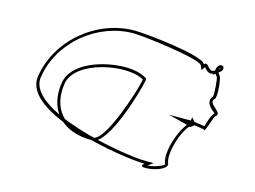

<svg xmlns="http://www.w3.org/2000/svg" viewBox="-91 -862 1295 976"><g transform="rotate(15 556.5 -374.5)"><path d="M92 -353C61 -152 616 -64 730 -64C675 -24 866 -50 845 -98C826 -142 861 -273 913 -318C911 -319 908 -321 904 -322C906 -322 907 -321 909 -321C910 -320 911 -320 913 -319C914 -320 914 -319 915 -320C946 -316 977 -312 979 -308C984 -300 1008 -385 1015 -390C1053 -416 954 -445 990 -475C1003 -486 992 -586 983 -595C971 -608 969 -619 971 -625C967 -622 960 -617 950 -612C920 -596 909 -656 891 -630C872 -674 564 -705 507 -705C310 -705 123 -554 92 -353ZM107 -353C136 -545 316 -690 505 -690C564 -690 863 -651 876 -622L887 -599L900 -618C907 -610 925 -583 955 -599L959 -601C962 -595 967 -590 971 -585C976 -573 982 -500 978 -484C971 -477 970 -473 968 -466C960 -434 1005 -408 1008 -402C1007 -401 1008 -403 1007 -402C990 -389 982 -347 974 -327C960 -330 941 -332 919 -335L918 -336H914C913 -336 908 -337 907 -337H785L887 -311C840 -251 810 -137 831 -90C832 -89 832 -88 832 -88C831 -82 786 -61 747 -59L774 -79H732C613 -79 79 -173 107 -353ZM217 -352C196 -216 271 -110 442 -110C528 -110 618 -425 626 -475L627 -484L620 -488C592 -505 553 -513 509 -513C395 -513 234 -462 217 -352ZM232 -352C252 -480 519 -531 611 -475C602 -419 507 -125 444 -125C280 -125 212 -224 232 -352ZM896 -307 906 -304C906 -304 935 -322 925 -330L903 -355ZM948 -590 979 -614C984 -618 987 -620 990 -625C991 -627 997 -644 983 -648C966 -652 958 -634 956 -626ZM913 -318C913 -318 913 -319 913 -319C913 -319 914 -318 914 -318C916 -317 916 -317 913 -318ZM971 -625C974 -636 986 -636 971 -625Z"/></g></svg>

Font: Ampere
Style: OuLnIta
Weight: 400
Version: Version 1